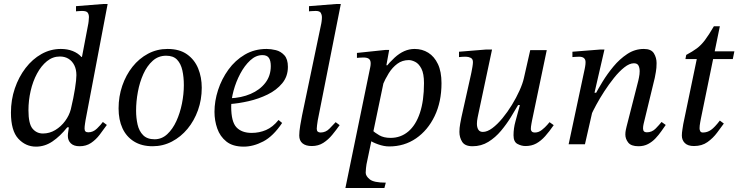

<svg xmlns="http://www.w3.org/2000/svg" viewBox="-20 -725 3711 965"><path d="M161 12Q109 12 72 -28Q35 -68 35 -159Q35 -223 54.5 -280.5Q74 -338 108.5 -383Q143 -428 188.5 -453.5Q234 -479 286 -479Q319 -479 345.5 -468.5Q372 -458 389 -439H392L424 -607Q424 -607 425.5 -618Q427 -629 427 -639Q427 -652 421 -661Q415 -670 392 -670Q383 -670 372.5 -669Q362 -668 362 -668V-694L499 -705H521L410 -121Q410 -121 407.5 -105Q405 -89 405 -79Q405 -69 409.5 -64.5Q414 -60 424 -60Q448 -60 467.5 -79Q487 -98 497 -112L517 -97Q500 -73 481 -48Q462 -23 437.5 -6.5Q413 10 380 10Q351 10 336 -4.5Q321 -19 321 -42Q321 -51 323 -63.5Q325 -76 326 -85H318Q282 -40 243.5 -14Q205 12 161 12ZM196 -54Q229 -54 258 -71.5Q287 -89 307.5 -117Q328 -145 336 -176Q350 -235 357 -280Q364 -325 364 -347Q364 -376 353.5 -397Q343 -418 324.5 -429.5Q306 -441 281 -441Q245 -441 216 -417.5Q187 -394 166 -355Q145 -316 134 -268Q123 -220 123 -171Q123 -103 143.5 -78.5Q164 -54 196 -54Z M747 10Q692 10 653.5 -14Q615 -38 595.5 -80.5Q576 -123 576 -180Q576 -240 594.5 -294Q613 -348 646 -389.5Q679 -431 724 -455Q769 -479 822 -479Q882 -479 920 -452Q958 -425 976 -381Q994 -337 994 -284Q994 -224 975 -171Q956 -118 922.5 -77.5Q889 -37 844 -13.5Q799 10 747 10ZM757 -25Q793 -25 820.5 -50.5Q848 -76 866.5 -116.5Q885 -157 894.5 -204.5Q904 -252 904 -297Q904 -338 896.5 -371.5Q889 -405 870 -425Q851 -445 815 -445Q776 -445 747.5 -419.5Q719 -394 700.5 -353Q682 -312 673 -263.5Q664 -215 664 -169Q664 -132 671.5 -99Q679 -66 699.5 -45.5Q720 -25 757 -25Z M1205 12Q1150 12 1118 -13.5Q1086 -39 1072 -79Q1058 -119 1058 -163Q1058 -217 1076 -272.5Q1094 -328 1128 -375Q1162 -422 1210.5 -450.5Q1259 -479 1320 -479Q1342 -479 1366.5 -473Q1391 -467 1409 -447.5Q1427 -428 1427 -389Q1427 -341 1398.5 -306.5Q1370 -272 1325 -250Q1280 -228 1229.5 -216.5Q1179 -205 1135 -202V-231Q1193 -233 1239.5 -253Q1286 -273 1313.5 -308.5Q1341 -344 1341 -393Q1341 -420 1331.5 -434Q1322 -448 1299 -448Q1266 -448 1237.5 -421.5Q1209 -395 1187.5 -354.5Q1166 -314 1154 -269.5Q1142 -225 1142 -189Q1142 -113 1168.5 -85Q1195 -57 1245 -57Q1283 -57 1317 -71.5Q1351 -86 1380 -122L1398 -107Q1353 -40 1303 -14Q1253 12 1205 12Z M1547 9Q1517 9 1500.5 -4.5Q1484 -18 1484 -44Q1484 -64 1489 -94.5Q1494 -125 1498 -144L1595 -608Q1595 -608 1596.5 -618Q1598 -628 1598 -640Q1598 -650 1592.5 -660Q1587 -670 1567 -670Q1554 -670 1543.5 -669Q1533 -668 1533 -668V-694L1671 -705H1693L1577 -120Q1575 -108 1573.5 -95.5Q1572 -83 1572 -78Q1572 -68 1577 -63.5Q1582 -59 1591 -59Q1617 -59 1636 -78.5Q1655 -98 1667 -111L1687 -96Q1670 -72 1650 -47.5Q1630 -23 1605 -7Q1580 9 1547 9Z M1936 11Q1910 11 1880.5 0.5Q1851 -10 1839 -20L1852 -70Q1864 -58 1886.5 -45Q1909 -32 1943 -32Q1994 -32 2032 -64Q2070 -96 2090.5 -157.5Q2111 -219 2111 -307Q2111 -355 2098 -380Q2085 -405 2067 -414Q2049 -423 2035 -423Q2002 -423 1977 -404.5Q1952 -386 1934 -357Q1916 -328 1902 -295L1913 -381Q1939 -413 1963 -435Q1987 -457 2012 -468Q2037 -479 2064 -479Q2102 -479 2132.5 -460Q2163 -441 2181 -403Q2199 -365 2199 -307Q2199 -213 2164.5 -141.5Q2130 -70 2071 -29.5Q2012 11 1936 11ZM1912 220H1716L1841 -388Q1842 -393 1842.5 -397.5Q1843 -402 1843 -407Q1843 -422 1834.5 -429Q1826 -436 1806 -436Q1795 -436 1784.5 -435Q1774 -434 1774 -434V-459L1917 -474H1936L1922 -397H1926L1822 101Q1821 108 1819.5 120Q1818 132 1818 143Q1818 160 1838.5 176.5Q1859 193 1919 193Z M2355 10Q2317 10 2303 -12Q2289 -34 2289 -62Q2289 -82 2293 -103.5Q2297 -125 2299 -135L2347 -350Q2347 -350 2349.5 -362Q2352 -374 2354.5 -389Q2357 -404 2357 -413Q2357 -429 2345.5 -434.5Q2334 -440 2321 -440Q2311 -440 2303 -439.5Q2295 -439 2287 -438V-465L2422 -476H2453L2384 -151Q2384 -151 2380.5 -134Q2377 -117 2377 -103Q2377 -85 2384 -73.5Q2391 -62 2407 -62Q2429 -62 2454.5 -81Q2480 -100 2505.5 -131Q2531 -162 2553 -198Q2575 -234 2591 -269.5Q2607 -305 2613 -332L2645 -473H2728L2654 -119Q2654 -119 2651 -103Q2648 -87 2648 -76Q2648 -70 2652.5 -64.5Q2657 -59 2669 -59Q2687 -59 2703.5 -72Q2720 -85 2731 -98Q2742 -111 2742 -111L2763 -96Q2741 -64 2720 -40.5Q2699 -17 2675.5 -4Q2652 9 2621 9Q2601 9 2581 -1.5Q2561 -12 2561 -45Q2561 -80 2570.5 -114Q2580 -148 2593 -197H2584Q2569 -171 2547.5 -136Q2526 -101 2498 -67.5Q2470 -34 2434.5 -12Q2399 10 2355 10Z M3189 10Q3152 10 3137.5 -8.5Q3123 -27 3123 -49Q3123 -61 3125.5 -72.5Q3128 -84 3129 -88L3188 -319Q3188 -319 3191.5 -335.5Q3195 -352 3195 -367Q3195 -384 3189 -395.5Q3183 -407 3166 -407Q3144 -407 3118 -386.5Q3092 -366 3066 -333.5Q3040 -301 3017 -265.5Q2994 -230 2977 -198.5Q2960 -167 2952 -149L2971 -249Q2985 -276 3008.5 -314.5Q3032 -353 3063 -390.5Q3094 -428 3132.5 -453.5Q3171 -479 3216 -479Q3253 -479 3266.5 -457Q3280 -435 3280 -408Q3280 -383 3276.5 -364Q3273 -345 3271 -334L3215 -103Q3215 -103 3213.5 -95.5Q3212 -88 3212 -79Q3212 -60 3231 -60Q3257 -60 3275.5 -79Q3294 -98 3305 -112L3326 -97Q3316 -83 3303.5 -65Q3291 -47 3274.5 -29.5Q3258 -12 3237 -1Q3216 10 3189 10ZM2920 0H2838L2919 -380Q2919 -380 2921 -391Q2923 -402 2923 -413Q2923 -426 2915 -433Q2907 -440 2890 -440Q2880 -440 2868.5 -439Q2857 -438 2857 -438V-465L2996 -476H3018L2968 -259H2979Z M3468 9Q3437 9 3422 -6Q3407 -21 3407 -44Q3407 -57 3410 -75.5Q3413 -94 3414 -101L3482 -428H3425L3429 -449Q3461 -466 3482.5 -482Q3504 -498 3523.5 -524Q3543 -550 3568 -593H3598L3503 -130Q3503 -130 3499.5 -111.5Q3496 -93 3496 -80Q3496 -72 3499.5 -65.5Q3503 -59 3513 -59Q3535 -59 3553.5 -72Q3572 -85 3598 -119L3618 -104Q3604 -85 3584 -58Q3564 -31 3536 -11Q3508 9 3468 9ZM3663 -428H3552L3560 -467H3671Z"/></svg>

Font: STIX Two Text
Style: Italic
Weight: 400
Italic angle: -12°
Designer: Ross Mills, John Hudson & Paul Hanslow, Tiro Typeworks Ltd; with prior portions MicroPress Inc. and Coen Hoffman, Elsevi
Foundry: Tiro Typeworks Ltd
Version: Version 2.13 b171